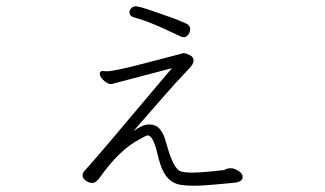

<svg xmlns="http://www.w3.org/2000/svg" viewBox="-20 -556 1040 614"><path d="M416 -536Q433 -533 451.5 -526.5Q470 -520 508 -507Q546 -494 575 -481Q588 -475 588 -463.5Q588 -452 581.5 -444.5Q575 -437 568.5 -437Q562 -437 555.5 -440.5Q549 -444 499.5 -466.5Q450 -489 410 -500Q394 -504 394 -517Q394 -524 400 -530Q406 -536 416 -536ZM540 -379 566 -386Q574 -386 586.5 -380Q599 -374 599 -362.5Q599 -351 585 -337Q542 -292 499 -242.5Q456 -193 407 -137Q436 -158 457 -158Q478 -158 489.5 -145Q501 -132 506.5 -115Q512 -98 518 -77Q524 -56 532 -39Q540 -22 549.5 -13Q559 -4 593 -4Q627 -4 695 -12Q699 -13 703.5 -15.5Q708 -18 718.5 -18Q729 -18 742.5 -9.5Q756 -1 756 10Q756 26 727.5 28.5Q699 31 662.5 34.5Q626 38 601 38Q576 38 557 35Q513 28 494 -27Q487 -47 482 -70Q469 -123 452 -123Q448 -123 425 -110Q361 -76 299 12Q287 29 275.5 29Q264 29 254 21.5Q244 14 244 5.5Q244 -3 251 -10.5Q258 -18 279 -42Q300 -66 328 -99Q356 -132 387 -169Q418 -206 447 -240Q476 -274 498 -300.5Q520 -327 530 -338L336 -287Q324 -287 311.5 -299Q299 -311 299 -320Q299 -329 308 -329L320 -328Q345 -328 432.5 -351Q520 -374 540 -379Z"/></svg>

Font: LXGW WenKai Light
Style: Regular
Weight: 300
Designer: LXGW / Fontworks Inc.
Foundry: LXGW / Fontworks Inc.
Version: Version 1.501; October 10, 2024